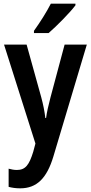

<svg xmlns="http://www.w3.org/2000/svg" viewBox="-20 -786 495 1046"><path d="M391 -757V-766H257C234 -721 200 -667 165 -618V-606H245C290 -645 362 -718 391 -757ZM2 -543 173 -4 161 41C139 112 119 140 72 140C57 140 41 137 27 133V232C46 237 66 240 90 240C180 240 235 186 271 66L453 -543H332L255 -255C244 -212 235 -175 231 -143H227C223 -179 215 -218 205 -255L125 -543Z"/></svg>

Font: Noto Sans Arabic Cond SemBd
Style: Regular
Weight: 600
Width: 3
Designer: Monotype Design Team, Nadine Chahine, Nizar Qandah and Khaled Hosny
Foundry: Monotype Imaging Inc.
Version: Version 2.012